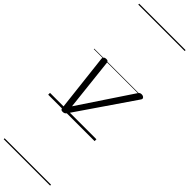

<svg xmlns="http://www.w3.org/2000/svg" viewBox="-475 -1000 1489 1489"><g transform="rotate(45 270.0 -255.0)"><path d="M173 15Q160 15 155.5 10Q151 5 150 -5L95 -486Q93 -500 101 -507.5Q109 -515 123 -515Q135 -515 140.5 -510.5Q146 -506 147 -494L194 -67L480 -496Q488 -508 494.5 -511.5Q501 -515 510 -515Q527 -515 535.5 -505Q544 -495 535 -483L207 -4Q201 5 193.5 10Q186 15 173 15ZM0 478H509V488H0ZM0 -20H509V0H0ZM0 -505H509V-500H0ZM0 -998H509V-988H0Z"/></g></svg>

Font: Playwrite AU SA Guides
Style: Regular
Weight: 400
Designer: Veronika Burian, José Scaglione
Foundry: TypeTogether
Version: Version 1.003